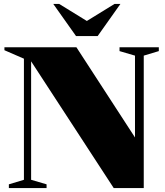

<svg xmlns="http://www.w3.org/2000/svg" viewBox="-20 -955 840 975"><path d="M101.5 -42V-657L2.5 -700V-715H368L665.5 -257V-672.5L587 -695.5V-715H786.5V-695.5L710 -672.5V0H557.5L138 -643.5V-42L216.5 -19V0H25V-19ZM591.5 -935 476 -772H366L250.5 -935H280.5L421 -848.5L561.5 -935Z"/></svg>

Font: Newsreader Display ExtraBold
Style: Regular
Weight: 800
Designer: Hugues Gentile
Foundry: Production Type
Version: Version 1.001